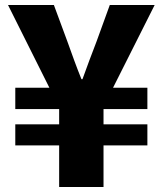

<svg xmlns="http://www.w3.org/2000/svg" viewBox="-20 -746 649 766"><path d="M216 0H393V-166H568V-250H393V-311H568V-396H431L597 -726H418L365 -580C346 -531 327 -480 309 -430H305C285 -479 267 -530 249 -580L195 -726H12L177 -396H41V-311H216V-250H41V-166H216Z"/></svg>

Font: Noto Sans KR Black
Style: Regular
Weight: 900
Designer: Ryoko NISHIZUKA 西塚涼子 (kana, bopomofo & ideographs); Paul D. Hunt (Latin, Greek & Cyrillic); Sandoll Communications 산돌커뮤니
Foundry: Adobe
Version: Version 2.004;hotconv 1.0.118;makeotfexe 2.5.65603